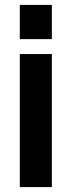

<svg xmlns="http://www.w3.org/2000/svg" viewBox="-20 -765 292 785"><path d="M61 -605H192V-745H61ZM61 0H192V-544H61Z"/></svg>

Font: Plus Jakarta Sans
Style: Bold
Weight: 700
Designer: Gumpita Rahayu
Foundry: Tokotype
Version: Version 2.004; ttfautohint (v1.8.3)